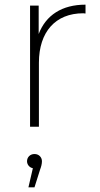

<svg xmlns="http://www.w3.org/2000/svg" viewBox="-20 -544 429 824"><path d="M147 -275C147 -407 218 -487 337 -487C340 -487 344 -486 347 -486V-524C246 -524 177 -479 146 -398V-520H109V0H147ZM152 184C157 171 160 159 160 148C160 132 148 117 128 117C109 117 96 131 96 148C96 162 106 175 121 178L102 260H128Z"/></svg>

Font: Montserrat-Alt1 ExtLt
Style: Regular
Weight: 200
Designer: Differentunic
Foundry: Differentunic
Version: Version 7.222